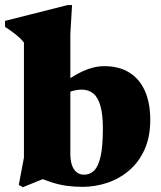

<svg xmlns="http://www.w3.org/2000/svg" viewBox="-40 -746 656 782"><path d="M107 -27.5H161.5L53 16.5L36.5 7L57.5 -104V-572.5Q50 -582.5 39.5 -592.2Q29 -602 14.5 -613Q0 -624 -19.5 -636.5V-661L236 -725.5H253.5L246.5 -608V-118.5Q246.5 -93.5 252.8 -74.5Q259 -55.5 271.5 -45Q284 -34.5 303 -34.5Q326 -34.5 343.2 -51.2Q360.5 -68 369.8 -109.2Q379 -150.5 379 -223Q379 -279.5 369.2 -314.2Q359.5 -349 340.2 -365Q321 -381 293 -381Q282.5 -381 270.8 -379Q259 -377 246.8 -372.8Q234.5 -368.5 222.5 -360L196 -391.5Q224 -413.5 248.8 -429.2Q273.5 -445 296.2 -455.5Q319 -466 341 -471.2Q363 -476.5 384.5 -476.5Q445.5 -476.5 487.2 -450.2Q529 -424 550.5 -375Q572 -326 572 -258Q572 -188.5 548.8 -137Q525.5 -85.5 486 -51.8Q446.5 -18 397.2 -1.5Q348 15 296.5 15Q262 15 231.8 10.8Q201.5 6.5 171.5 -3Q141.5 -12.5 107 -27.5Z"/></svg>

Font: Newsreader 36pt ExtraBold
Style: Regular
Weight: 800
Designer: Hugues Gentile
Foundry: Production Type
Version: Version 1.003